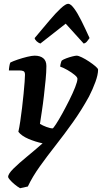

<svg xmlns="http://www.w3.org/2000/svg" viewBox="-20 -794 538 1014"><path d="M86 200Q72 192 57 179.5Q42 167 32.5 156Q23 145 23 140Q23 124 51.5 96Q80 68 122 33.5Q164 -1 205 -37Q167 -45 130.5 -60.5Q94 -76 77 -98Q82 -120 87 -153.5Q92 -187 96.5 -224.5Q101 -262 104.5 -298Q108 -334 110 -361Q112 -388 112 -399Q112 -414 104.5 -418Q97 -422 82 -422H27Q27 -430 29.5 -445Q32 -460 35 -464Q49 -471 74 -479.5Q99 -488 124 -494Q149 -500 163 -500Q192 -500 208.5 -486.5Q225 -473 225 -445Q225 -414 221 -373Q217 -332 212 -288.5Q207 -245 201 -206Q195 -167 191 -140Q205 -131 225.5 -123.5Q246 -116 258 -116Q261 -116 275.5 -138Q290 -160 309 -194.5Q328 -229 346.5 -266Q365 -303 377 -333.5Q389 -364 389 -378Q389 -386 374 -398.5Q359 -411 337.5 -423.5Q316 -436 298 -442Q298 -449 301 -460Q304 -471 306 -474Q314 -480 330 -486Q346 -492 362 -496Q378 -500 385 -500Q394 -500 412.5 -491Q431 -482 450.5 -469Q470 -456 484 -444Q498 -432 498 -426Q498 -400 484 -361.5Q470 -323 450 -284Q411 -213 365.5 -149Q320 -85 274 -26.5Q228 32 189.5 86Q151 140 127 191ZM193 -564Q182 -568 173 -576.5Q164 -585 163 -593Q205 -643 240 -684.5Q275 -726 301 -750Q327 -774 340 -774Q353 -774 371 -750Q389 -726 409.5 -685Q430 -644 453 -593Q447 -586 440.5 -576.5Q434 -567 422 -564L327 -669Z"/></svg>

Font: Texturina
Style: Bold Italic
Weight: 700
Italic angle: -11°
Designer: Guillermo Torres Carreño
Foundry: Omnibus-Type
Version: Version 1.002; ttfautohint (v1.8.3)